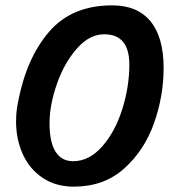

<svg xmlns="http://www.w3.org/2000/svg" viewBox="-20 -676 672 717"><path d="M40 -223Q40 -259 47 -293Q78 -458 163 -557Q248 -656 399 -656Q493 -656 542 -596.5Q591 -537 591 -422Q591 -317 555 -215.5Q519 -114 443.5 -46.5Q368 21 256 21Q188 21 139 -12Q90 -45 65 -100.5Q40 -156 40 -223ZM463 -435Q463 -548 369 -548Q314 -548 267 -494.5Q220 -441 192.5 -362.5Q165 -284 165 -216Q165 -145 187.5 -109.5Q210 -74 253 -74Q313 -74 361.5 -129Q410 -184 436.5 -268Q463 -352 463 -435Z"/></svg>

Font: Sriracha
Style: Regular
Weight: 400
Designer: Suppakit Chalermlarp
Version: Version 1.002g